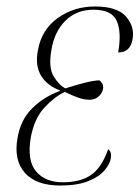

<svg xmlns="http://www.w3.org/2000/svg" viewBox="-20 -563 431 593"><path d="M166 10Q92 10 57 -29Q22 -68 34 -136Q43 -192 79 -228Q115 -264 165 -282V-284Q126 -298 107 -329Q88 -360 97 -407Q108 -471 158 -507Q208 -543 273 -543Q343 -543 370 -511Q397 -479 389 -440Q382 -401 345 -401Q356 -464 340.5 -498.5Q325 -533 269 -533Q216 -533 182 -499Q148 -465 139 -410Q129 -355 145.5 -327.5Q162 -300 182 -290Q216 -301 242 -307.5Q268 -314 287 -315Q292 -311 296 -304.5Q300 -298 298 -287Q295 -274 284 -264.5Q273 -255 257 -255Q240 -255 224 -260.5Q208 -266 180 -279Q148 -264 117 -230.5Q86 -197 75 -138Q63 -67 91.5 -33.5Q120 0 174 0Q228 0 261 -22.5Q294 -45 314 -102Q326 -94 322 -73Q319 -56 302.5 -36.5Q286 -17 252.5 -3.5Q219 10 166 10Z"/></svg>

Font: Noto Serif Display Condensed ExtraLight
Style: Italic
Weight: 200
Width: 3
Italic angle: -12°
Designer: Monotype Design Team
Foundry: Monotype Imaging Inc.
Version: Version 2.009